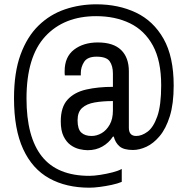

<svg xmlns="http://www.w3.org/2000/svg" viewBox="-20 -718 872 891"><path d="M395 153Q287 153 208.5 109.5Q130 66 87.5 -26Q45 -118 45 -262Q45 -382 75.5 -465Q106 -548 159 -599.5Q212 -651 281 -674.5Q350 -698 427 -698Q530 -698 611 -659.5Q692 -621 739 -538Q786 -455 786 -321Q786 -236 768 -178.5Q750 -121 721 -86.5Q692 -52 659.5 -37Q627 -22 597 -22Q554 -22 534.5 -39Q515 -56 508 -84H504Q485 -55 455 -38Q425 -21 387 -21Q370 -21 348.5 -26Q327 -31 307.5 -45Q288 -59 275 -85.5Q262 -112 262 -155Q262 -221 293.5 -255.5Q325 -290 380 -302.5Q435 -315 504 -315V-377Q504 -412 489 -433.5Q474 -455 428 -455Q386 -455 370.5 -431Q355 -407 355 -379V-368H281Q280 -373 280 -377.5Q280 -382 280 -388Q280 -454 323.5 -487.5Q367 -521 434 -521Q506 -521 542 -486Q578 -451 578 -387V-125Q578 -87 612 -87Q638 -87 665 -107Q692 -127 710 -178Q728 -229 728 -322Q728 -436 689.5 -506.5Q651 -577 583 -610Q515 -643 426 -643Q277 -643 190 -549Q103 -455 103 -261Q103 -82 174.5 8Q246 98 395 98Q416 98 445 93.5Q474 89 501.5 82Q529 75 545 66V126Q526 134 498 140Q470 146 442.5 149.5Q415 153 395 153ZM405 -87Q429 -87 451.5 -100Q474 -113 489 -139.5Q504 -166 504 -205V-249Q456 -249 419 -242.5Q382 -236 361 -217Q340 -198 340 -160Q340 -119 357 -103Q374 -87 405 -87Z"/></svg>

Font: Archivo Narrow
Style: Regular
Weight: 400
Designer: Hector Gatti
Foundry: Omnibus-Type
Version: Version 3.002